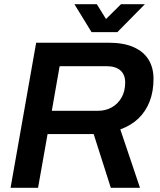

<svg xmlns="http://www.w3.org/2000/svg" viewBox="-20 -888 757 908"><path d="M30 0 151 -686H493Q565 -686 612 -665Q659 -644 682.5 -606Q706 -568 706 -515Q706 -456 688 -409Q670 -362 635.5 -328.5Q601 -295 549 -276L642 0H504L423 -254H205L160 0ZM225 -364H443Q480 -364 509 -380.5Q538 -397 555 -427Q572 -457 572 -498Q572 -535 549.5 -555Q527 -575 483 -575H262ZM665 -868 535 -736H413L332 -868H438L503 -763L447 -764L552 -868Z"/></svg>

Font: Archivo SemiBold SemiBold
Style: Italic
Weight: 600
Italic angle: -10°
Version: Version 2.001